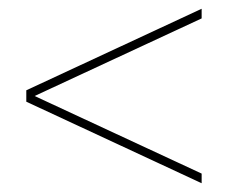

<svg xmlns="http://www.w3.org/2000/svg" viewBox="-20 -547 520 438"><path d="M440 -527V-505L59 -328L440 -151V-129L40 -315V-341Z"/></svg>

Font: Alexandria Thin
Style: Regular
Weight: 250
Designer: Mohamed Gaber
Foundry: Kief Type Foundry
Version: Version 5.100